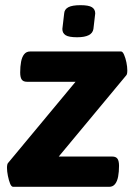

<svg xmlns="http://www.w3.org/2000/svg" viewBox="-20 -722 529 742"><path d="M448 -523Q454 -523 459.5 -510.5Q465 -498 468.5 -481Q472 -464 472 -450Q472 -435 468 -431L207 -117H414Q428 -117 434 -108.5Q440 -100 440 -81Q440 -58 436.5 -39.5Q433 -21 424.5 -10.5Q416 0 402 0H31Q24 0 19 -12.5Q14 -25 10.5 -42.5Q7 -60 7 -73Q7 -80 8 -85Q9 -90 11 -92L272 -406H84Q70 -406 64 -414.5Q58 -423 58 -442Q58 -465 61.5 -483.5Q65 -502 73.5 -512.5Q82 -523 96 -523ZM291 -702Q323 -702 335.5 -694Q348 -686 348 -670L341 -610Q336 -578 278 -578Q246 -578 233.5 -586Q221 -594 221 -610L228 -670Q229 -686 244 -694Q259 -702 291 -702Z"/></svg>

Font: Asap VF Beta
Style: Italic
Weight: 400
Italic angle: -6°
Designer: Pablo Cosgaya
Foundry: Pablo Cosgaya
Version: Version 1.007